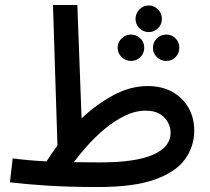

<svg xmlns="http://www.w3.org/2000/svg" viewBox="-20 -739 845 772"><path d="M374 13Q255 13 164.5 7Q74 1 20 -6L31 -102Q62 -98 96 -95Q130 -92 167 -90Q188 -123 211 -154L193 -719H291L308 -263Q367 -319 435.5 -356Q504 -393 574 -393Q631 -393 673 -369.5Q715 -346 738 -305.5Q761 -265 761 -214Q761 -151 724.5 -99.5Q688 -48 603.5 -17.5Q519 13 374 13ZM566 -294Q524 -294 482 -273.5Q440 -253 401.5 -221Q363 -189 331 -153Q299 -117 277 -87Q302 -87 328.5 -86.5Q355 -86 383 -86Q525 -86 595.5 -117Q666 -148 666 -205Q666 -226 655.5 -246.5Q645 -267 623 -280.5Q601 -294 566 -294ZM578 -610Q556 -610 540.5 -625.5Q525 -641 525 -663Q525 -685 540.5 -701Q556 -717 578 -717Q600 -717 615.5 -701Q631 -685 631 -663Q631 -641 615.5 -625.5Q600 -610 578 -610ZM507 -494Q485 -494 469 -509.5Q453 -525 453 -547Q453 -569 469 -584.5Q485 -600 507 -600Q529 -600 544.5 -584.5Q560 -569 560 -547Q560 -525 544.5 -509.5Q529 -494 507 -494ZM649 -494Q626 -494 610.5 -509.5Q595 -525 595 -547Q595 -569 610.5 -584.5Q626 -600 649 -600Q671 -600 686 -584.5Q701 -569 701 -547Q701 -525 686 -509.5Q671 -494 649 -494Z"/></svg>

Font: Noto Sans Arabic Med
Style: Regular
Weight: 500
Designer: Monotype Design Team, Nadine Chahine, Nizar Qandah and Khaled Hosny
Foundry: Monotype Imaging Inc.
Version: Version 2.012; ttfautohint (v1.8.4.7-5d5b)